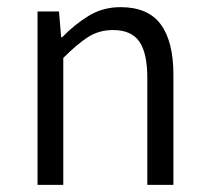

<svg xmlns="http://www.w3.org/2000/svg" viewBox="-20 -517 583 537"><path d="M85 0V-485H145L151 -413H154Q189 -449 228.5 -473Q268 -497 317 -497Q394 -497 429.5 -449Q465 -401 465 -308V0H392V-299Q392 -369 369.5 -401Q347 -433 296 -433Q257 -433 226.5 -413.5Q196 -394 157 -355V0Z"/></svg>

Font: Assistant ExtraLight
Style: Regular
Weight: 400
Version: Version 3.000